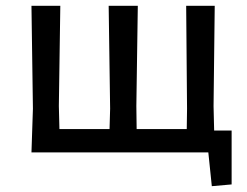

<svg xmlns="http://www.w3.org/2000/svg" viewBox="-20 -523 849 659"><path d="M715 -75H775V110L707 116L695 0H88L93 -150L88 -503H187L182 -159L184 -80H356L358 -150L353 -503H453L448 -159L449 -80H621L622 -150L619 -503H717L713 -159Z"/></svg>

Font: Alegreya Sans SC Medium
Style: Regular
Weight: 500
Designer: Juan Pablo del Peral
Foundry: Huerta Tipografica
Version: Version 2.001;PS 002.001;hotconv 1.0.88;makeotf.lib2.5.64775